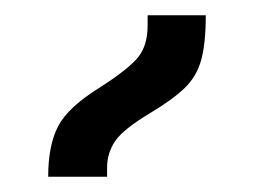

<svg xmlns="http://www.w3.org/2000/svg" viewBox="-20 -834 331 251"><path d="M43 -603Q43 -644 56 -669Q69 -694 111 -720Q147 -743 160 -758.5Q173 -774 173 -801V-814H249Q249 -777 243 -755.5Q237 -734 221.5 -719Q206 -704 176 -686Q141 -665 130.5 -649.5Q120 -634 120 -615V-603Z"/></svg>

Font: Go Noto Current
Style: Regular
Weight: 400
Designer: Monotype Design Team
Foundry: Monotype Imaging Inc.
Version: Version 2.007; ttfautohint (v1.8) -l 8 -r 50 -G 200 -x 14 -D